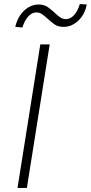

<svg xmlns="http://www.w3.org/2000/svg" viewBox="-20 -923 446 943"><path d="M66 0 178 -705H224L112 0ZM90 -788 55 -791Q62 -822 78.5 -847Q95 -872 119 -886.5Q143 -901 169 -901Q197 -901 215.5 -887.5Q234 -874 249 -860Q261 -848 274.5 -838.5Q288 -829 303 -829Q326 -829 344 -849Q362 -869 372 -903L406 -901Q397 -852 364.5 -821.5Q332 -791 293 -791Q265 -791 247.5 -803.5Q230 -816 214 -831Q201 -843 188 -852.5Q175 -862 158 -862Q137 -862 119 -842.5Q101 -823 90 -788Z"/></svg>

Font: Nunito Sans 7pt Condensed ExtraLight
Style: Italic
Weight: 250
Width: 3
Italic angle: -9°
Designer: Vernon Adams
Foundry: Vernon Adams
Version: Version 3.101;gftools[0.9.27]